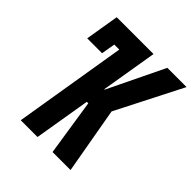

<svg xmlns="http://www.w3.org/2000/svg" viewBox="-200 -869 1003 1003"><g transform="rotate(45 301.5 -367.5)"><path d="M113 0 216 -625H179L166 -548H56L87 -735H359L307 -423H310L461 -735H603L416 -368L481 0H348L327 -136L300 -312H289L237 0Z"/></g></svg>

Font: Iosevka Slab XBdEx
Style: Italic
Weight: 800
Width: 7
Italic angle: -9°
Monospace: yes
Designer: Belleve Invis
Foundry: Belleve Invis
Version: Version 11.1.1; ttfautohint (v1.8.3)